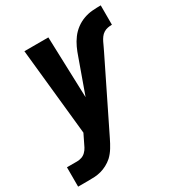

<svg xmlns="http://www.w3.org/2000/svg" viewBox="-208 -646 913 979"><g transform="rotate(-30 248.0 -156.5)"><path d="M-33 215V101H27Q40 101 53.5 96.5Q67 92 77.5 81.5Q88 71 94.5 58.5Q101 46 107 33L128 -10L75 -520H216L228 -161L299 -359Q307 -383 318 -407Q329 -431 345 -452.5Q361 -474 382.5 -490Q404 -506 429 -515Q454 -524 479 -526Q504 -528 529 -528V-414Q517 -414 504 -411.5Q491 -409 480 -402Q469 -395 461 -384Q453 -373 447.5 -361.5Q442 -350 436.5 -338Q431 -326 425 -314L230 83Q219 106 205 129Q191 152 172 170Q156 184 138 193.5Q120 203 101.5 208Q83 213 64 214Q45 215 27 215Z"/></g></svg>

Font: Iosevka SS18 Heavy
Style: Italic
Weight: 900
Italic angle: -9°
Monospace: yes
Designer: Belleve Invis
Foundry: Belleve Invis
Version: Version 25.1.1; ttfautohint (v1.8.4)